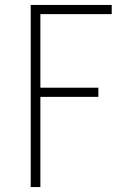

<svg xmlns="http://www.w3.org/2000/svg" viewBox="-20 -755 540 775"><path d="M104 0V-735H431V-698H143V-401H377V-364H143V0Z"/></svg>

Font: Iosevka Extralight
Style: Regular
Weight: 200
Monospace: yes
Designer: Belleve Invis
Foundry: Belleve Invis
Version: Version 32.0.1; ttfautohint (v1.8.4)